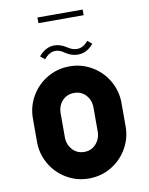

<svg xmlns="http://www.w3.org/2000/svg" viewBox="-111 -1140 963 1238"><g transform="rotate(-10 370.0 -521.0)"><path d="M370 -715Q449 -715 515.5 -676Q582 -637 621 -570Q660 -503 660 -425V-271Q660 -193 621 -126Q582 -59 515.5 -20Q449 19 370 19Q291 19 224.5 -20Q158 -59 119 -126Q80 -193 80 -271V-425Q80 -503 119 -570Q158 -637 224.5 -676Q291 -715 370 -715ZM370 -155Q417 -155 447 -189Q477 -223 477 -271V-426Q477 -475 447 -508Q417 -541 370 -541Q322 -541 292 -508Q262 -475 262 -426V-271Q262 -223 292 -189Q322 -155 370 -155ZM541 -833Q497 -780 438 -780Q396 -780 355 -808Q326 -829 298 -829Q258 -829 224 -787L195 -811Q240 -865 298 -865Q336 -865 376 -839Q408 -817 439 -817Q480 -817 512 -857ZM518 -1061V-1024H222V-1061Z"/></g></svg>

Font: Major Mono Display
Style: Regular
Weight: 400
Designer: Emre Parlak
Foundry: Emre Parlak
Version: Version 2.000; ttfautohint (v1.8) -l 8 -r 50 -G 200 -x 14 -D